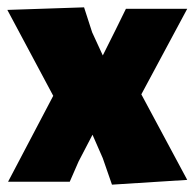

<svg xmlns="http://www.w3.org/2000/svg" viewBox="-20 -495 530 523"><path d="M209 -475 231 -407 260 -344 296 -416 323 -471H490L365 -238L490 -5L285 8L260 -64L232 -128L194 -55L170 0H2L125 -234L0 -468Z"/></svg>

Font: Alegreya Sans SC Black
Style: Regular
Weight: 900
Designer: Juan Pablo del Peral
Foundry: Huerta Tipografica
Version: Version 2.007